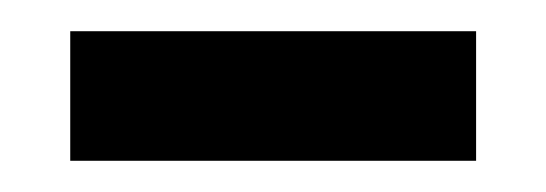

<svg xmlns="http://www.w3.org/2000/svg" viewBox="-20 -334 350 123"><path d="M25 -231H285V-314H25Z"/></svg>

Font: Noto Serif Medium
Style: Regular
Weight: 500
Designer: Monotype Design Team
Foundry: Monotype Imaging Inc.
Version: Version 2.013